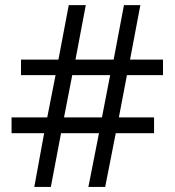

<svg xmlns="http://www.w3.org/2000/svg" viewBox="-20 -734 686 754"><path d="M478.5 -439 446.8 -272.9H585V-210.9H434.6L393.1 0H327.1L368.7 -210.9H219.7L179.7 0H114.7L153.3 -210.9H25.4V-272.9H165.5L198.2 -439H62.5V-500H209.5L250 -713.9H316.9L276.4 -500H426.3L466.8 -713.9H531.2L490.7 -500H620.1V-439ZM231.4 -272.9H380.4L412.6 -439H263.7Z"/></svg>

Font: Wonky
Style: Regular
Weight: 400
Designer: Monotype Design Team
Foundry: Monotype Imaging Inc.
Version: Version 3.000